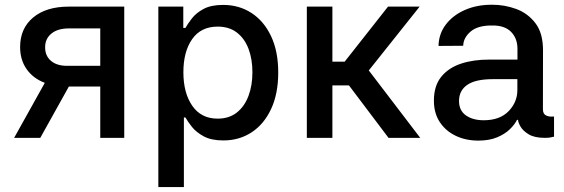

<svg xmlns="http://www.w3.org/2000/svg" viewBox="-20 -573 2346 798"><path d="M396.7 0V-213.4H266.3L147.4 0H38.7L166.2 -228.7Q117.5 -247.2 90.6 -285.7Q63.6 -324.2 63.6 -377.8Q63.6 -454.9 117.7 -500.2Q171.9 -545.5 266 -545.5H496.4V0ZM396.7 -299.4V-454.9H266Q219.5 -454.9 193.4 -433.2Q167.3 -411.6 167.6 -376.4Q167.3 -341.6 191.4 -320.5Q215.6 -299.4 258.9 -299.4Z M638.1 204.5V-545.5H741.8V-457H750.7Q760.3 -474.1 777.5 -496.4Q794.7 -518.8 825.8 -535.7Q856.9 -552.6 907.3 -552.6Q973.4 -552.6 1025 -519.2Q1076.7 -485.8 1106.5 -422.9Q1136.4 -360.1 1136.4 -271.7Q1136.4 -183.6 1106.9 -120.2Q1077.4 -56.8 1025.9 -23.1Q974.4 10.7 908.4 10.7Q858.7 10.7 827.4 -6Q796.2 -22.7 778.2 -45.1Q760.3 -67.5 750.7 -84.9H744.3V204.5ZM742.2 -272.7Q742.2 -186.8 779.1 -133.3Q816.1 -79.9 884.6 -79.9Q932.2 -79.9 964.3 -105.3Q996.4 -130.7 1012.8 -174.4Q1029.1 -218 1029.1 -272.7Q1029.1 -327.1 1013 -369.9Q996.8 -412.6 964.8 -437.5Q932.9 -462.4 884.6 -462.4Q815 -462.4 778.6 -410.3Q742.2 -358.3 742.2 -272.7Z M1255.3 0V-545.5H1361.5V-316.8H1412.6L1592.7 -545.5H1724.1L1512.8 -280.2L1726.6 0H1594.8L1430.4 -218H1361.5V0Z M1968 11.4Q1916.2 11.4 1874.3 -8.5Q1832.4 -28.4 1807.9 -65.5Q1783.4 -102.6 1783.4 -154.5Q1783.4 -216.3 1813.9 -253.9Q1844.5 -291.5 1896.5 -308.6Q1948.5 -325.6 2012.8 -325.3H2130.7V-369.7Q2130.7 -413.7 2104 -440.7Q2077.4 -467.7 2025.9 -467Q1965.9 -467.7 1935.9 -441.8Q1905.9 -415.8 1905.2 -382.8L1802.6 -382.1Q1803.6 -432.2 1832.9 -470.9Q1862.2 -509.6 1912.3 -531.6Q1962.4 -553.6 2025.2 -553.3Q2076.3 -553.6 2125 -535.9Q2173.7 -518.1 2205.4 -476.6Q2237.2 -435 2236.9 -362.9L2236.5 -119Q2236.5 -99.4 2249.8 -93Q2263.1 -86.6 2281.2 -88.8H2282.7V-4.6Q2279.1 -4.6 2270.4 -2.3Q2261.7 0 2245 0Q2201.7 0 2177.4 -14.7Q2153.1 -29.5 2143.1 -47.4Q2133.2 -65.3 2133.2 -74.2V-74.9H2128.9Q2119.3 -55.4 2098.5 -35.3Q2077.8 -15.3 2045.5 -2Q2013.1 11.4 1968 11.4ZM1990.4 -73.2Q2057.2 -73.2 2093.8 -110.8Q2130.3 -148.4 2130.3 -198.9V-244H2028.8Q1956.3 -244 1922.1 -220.3Q1887.8 -196.7 1887.8 -153.4Q1887.8 -113.6 1916.5 -93.4Q1945.3 -73.2 1990.4 -73.2Z"/></svg>

Font: Inter Zeller Medium
Style: Regular
Weight: 500
Designer: Rasmus Andersson; Joe Bland
Foundry: zeller
Version: Version 3.015;git-dec3a8cb1